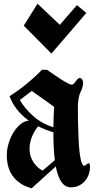

<svg xmlns="http://www.w3.org/2000/svg" viewBox="-20 -1023 534 1050"><path d="M452.1 -952.1 400.9 -995.1 307.1 -887.2 185.1 -1002.9 109.9 -882.8 261.2 -730ZM138.2 -362.8Q61.5 -417.5 32.2 -497.1Q75.7 -523.9 126.5 -565.4Q177.2 -606.9 209 -641.1H237.8Q242.2 -637.7 250 -632.3Q257.8 -627 278.3 -612.8Q298.8 -598.6 315.7 -587.9Q332.5 -577.1 349.6 -568.4Q366.7 -559.6 373 -559.6Q380.9 -559.6 394 -578.1Q407.2 -596.7 415.5 -596.7Q423.8 -596.7 429.2 -588.6Q434.6 -580.6 434.6 -570.8Q434.6 -557.1 430.2 -543.5Q425.8 -529.8 420.2 -519Q414.6 -508.3 410.2 -486.1Q405.8 -463.9 405.8 -434.6Q405.8 -397 406.5 -360.4Q407.2 -323.7 409.9 -260.3Q412.6 -196.8 420.4 -157Q428.2 -117.2 439.9 -116.2Q444.8 -116.2 452.6 -123.3Q460.4 -130.4 463.9 -130.4Q472.2 -130.4 472.2 -111.8Q472.2 -85 461.7 -60.1Q451.2 -35.2 426.5 -16.8Q401.9 1.5 367.7 1.5Q306.6 1.5 285.2 -112.8L152.8 6.8Q114.7 -4.4 91.3 -20.5Q17.1 -70.3 17.1 -173.8Q17.1 -214.8 33.4 -257.8Q49.8 -300.8 78.4 -331.1Q106.9 -361.3 138.2 -362.8ZM188.5 -332.5Q141.6 -272.9 141.6 -208Q141.6 -168 162.6 -136.5Q183.6 -105 212.9 -89.8L279.8 -147Q272 -207.5 272 -299.8Q231 -311 188.5 -332.5ZM88.4 -476.1Q113.3 -432.6 158.7 -390.9Q204.1 -349.1 272 -326.7Q272.5 -377 275.9 -439L153.8 -525.9Z"/></svg>

Font: KJV1611
Style: Regular
Weight: 400
Version: Version 3.6.1